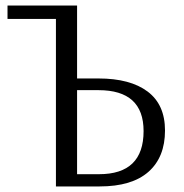

<svg xmlns="http://www.w3.org/2000/svg" viewBox="-20 -670 660 690"><path d="M334 -346H257V-44H336Q496 -44 496 -199Q496 -346 334 -346ZM181 0V-602H7V-650H257V-388H334Q448 -388 510.5 -341Q573 -294 573 -201Q573 -105 513.5 -52.5Q454 0 338 0Z"/></svg>

Font: Arsenal
Style: Regular
Weight: 400
Designer: Andrij Shevchenko
Foundry: Stairsfor.com
Version: Version 1.000